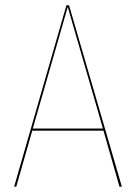

<svg xmlns="http://www.w3.org/2000/svg" viewBox="-20 -700 509 720"><path d="M368 -210H101L41 0H33L229 -680H239L437 0H428ZM366 -218 234 -674 103 -218Z"/></svg>

Font: Fira Sans Compressed Eight
Style: Regular
Weight: 100
Width: 1
Designer: bBox Type GmbH & Carrois Corporate GbR & Edenspiekermann AG
Foundry: bBox Type GmbH & Carrois Corporate GbR & Edenspiekermann AG
Version: Version 4.301